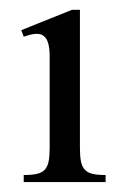

<svg xmlns="http://www.w3.org/2000/svg" viewBox="-20 -367 250 387"><path d="M27.8 0V-14.2Q44.4 -14.2 54.7 -16.6Q64.9 -19 70.6 -25.4Q76.2 -31.7 78.1 -42.2Q80.1 -52.7 80.1 -68.8V-253.9Q80.1 -262.2 79.1 -270.3Q78.1 -278.3 75.4 -284.7Q72.8 -291 67.6 -294.9Q62.5 -298.8 54.2 -298.8Q48.3 -298.8 41.5 -297.1Q34.7 -295.4 27.8 -293L22.9 -306.2L125 -347.2H141.1V-68.8Q141.1 -52.7 143.1 -42.2Q145 -31.7 150.6 -25.4Q156.2 -19 166.3 -16.6Q176.3 -14.2 192.9 -14.2V0Z"/></svg>

Font: Scheherazade Rohingya
Style: Regular
Weight: 400
Designer: SIL International
Foundry: SIL International
Version: Version 2.000 (build 440/429)